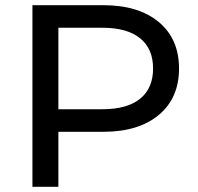

<svg xmlns="http://www.w3.org/2000/svg" viewBox="-20 -720 762 740"><path d="M105 -700H378Q514 -700 592 -635Q670 -570 670 -456Q670 -342 592 -277Q514 -212 378 -212H205V0H105ZM205 -299H375Q470 -299 520 -339.5Q570 -380 570 -456Q570 -532 520 -572.5Q470 -613 375 -613H205Z"/></svg>

Font: false
Style: Regular
Weight: 500
Designer: Julieta Ulanovsky
Foundry: Julieta Ulanovsky
Version: Version 7.222;hotconv 1.0.109;makeotfexe 2.5.65596